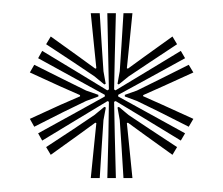

<svg xmlns="http://www.w3.org/2000/svg" viewBox="-20 -822 329 283"><path d="M138.2 -559.5 139.8 -622.2 140.5 -672 138.5 -673 96.2 -647.5 42.2 -614.8 36.2 -625.5 91.2 -655.8 134.5 -679.8V-682.2L91.2 -706L36.2 -736.2L42.2 -747L96 -714.5L138.2 -688.8L140.5 -690.2L139.5 -739.5L138.2 -802.5H150.8L149.2 -739.5L148.2 -690.2L150.2 -688.8L192.8 -714.5L246.5 -747L252.8 -736.2L197.8 -706L154.2 -682.2V-679.8L197.8 -655.8L252.8 -625.5L246.5 -614.8L192.8 -647.5L150.5 -673L148.2 -672L149.2 -622.2L150.8 -559.5ZM133.8 -697.5 119.2 -709.5 87.5 -730.8 48 -756.8 54.8 -768.2 95.2 -739.2 120.5 -720.8 122 -721.5 118.8 -752.8 113.8 -802.5H127L130 -754.5L132.5 -717L135.8 -698.5ZM155 -697.5 153.2 -698.5 156.5 -717 159 -754.5 162 -802.5H175.2L170.2 -752.8L167 -721.5L168.5 -720.8L193.8 -739.2L234.2 -768.2L241 -756.8L200.2 -729.8L169.8 -709.5ZM30.5 -635.2 24 -646.8 69.2 -667.5 98 -680V-681.8L69.2 -694.5L24 -715.2L30.5 -726.5L74 -704.8L107 -688.5L125 -682.2V-679.8L107 -673.2L73.2 -656.8ZM258.2 -635.2 214 -657.5 181.8 -673.2 164 -679.8V-682.2L181.8 -688.5L215.2 -705L258.2 -726.5L265 -715.2L219.5 -694.5L191 -681.8V-680.2L219.5 -667.5L265 -646.8ZM113.8 -559.5 118.8 -609.2 122 -640.5 120.5 -641.2 95.2 -622.8 54.8 -593.8 48 -605.2 88 -631.5 119.2 -652.5 133.8 -664.5 136 -663.5 132.5 -645 130 -607.2 127 -559.5ZM162 -559.5 159 -608 156.5 -645 153.2 -663.5 155.2 -664.5 169.5 -652.5 201 -631.5 241 -605.2 234.2 -593.8 193.8 -622.8 168.5 -641.2 167 -640.5 170.2 -609.2 175.2 -559.5Z"/></svg>

Font: Big Shoulders Inline Display SemiBold
Style: Regular
Weight: 600
Designer: Patric King
Foundry: XO Type Co
Version: Version 1.000